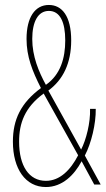

<svg xmlns="http://www.w3.org/2000/svg" viewBox="-20 -744 426 774"><path d="M177 -724C121 -724 87 -674 87 -587C87 -516 110 -458 145 -389C64 -329 32 -262 32 -173C32 -63 83 10 165 10C231 10 279 -38 309 -94L360 0H386L322 -117C348 -166 367 -245 366 -305H343C345 -249 327 -180 307 -141L175 -379C234 -422 267 -489 267 -581C267 -679 230 -724 177 -724ZM177 -700C222 -700 243 -655 243 -581C243 -510 224 -443 165 -402C136 -455 110 -517 110 -587C110 -656 133 -700 177 -700ZM156 -367 295 -118C264 -58 221 -15 165 -15C97 -15 57 -75 57 -173C57 -248 80 -311 156 -367Z"/></svg>

Font: Noto Sans Tamil ExtraCondensed Thin
Style: Regular
Weight: 100
Width: 2
Designer: Jelle Bosma - Monotype Design Team
Foundry: Monotype Imaging Inc.
Version: Version 2.004